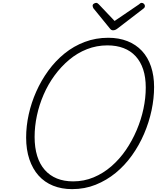

<svg xmlns="http://www.w3.org/2000/svg" viewBox="-20 -1298 1093 1337"><path d="M482 19Q409 19 349.5 -5Q290 -29 248.5 -75.5Q207 -122 184.5 -189Q162 -256 162 -340Q162 -420 180 -501.5Q198 -583 232.5 -660.5Q267 -738 316.5 -806Q366 -874 429.5 -925.5Q493 -977 570 -1006Q647 -1035 734 -1035Q808 -1035 867.5 -1011.5Q927 -988 968.5 -943.5Q1010 -899 1031.5 -835Q1053 -771 1053 -692Q1053 -613 1035.5 -530Q1018 -447 983.5 -366.5Q949 -286 899 -216Q849 -146 785.5 -94Q722 -42 646 -11.5Q570 19 482 19ZM489 -35Q565 -35 632 -63Q699 -91 755.5 -140Q812 -189 856 -253Q900 -317 931.5 -391Q963 -465 979 -540.5Q995 -616 995 -688Q995 -760 977 -814.5Q959 -869 924.5 -906.5Q890 -944 840.5 -963Q791 -982 728 -982Q653 -982 585.5 -955.5Q518 -929 461.5 -881.5Q405 -834 360 -772.5Q315 -711 284 -639.5Q253 -568 237 -493Q221 -418 221 -345Q221 -270 239 -212Q257 -154 292 -114.5Q327 -75 376.5 -55Q426 -35 489 -35ZM967 -1278Q976 -1278 982.5 -1271Q989 -1264 989 -1257Q989 -1251 987 -1247Q985 -1243 980 -1239L799 -1100Q790 -1093 782.5 -1090Q775 -1087 767 -1087Q760 -1087 754.5 -1090.5Q749 -1094 744 -1101L630 -1241Q628 -1246 626.5 -1250Q625 -1254 625 -1258Q625 -1267 633.5 -1272.5Q642 -1278 650 -1278Q656 -1278 659.5 -1275Q663 -1272 668 -1268L778 -1152L947 -1267Q953 -1273 957.5 -1275.5Q962 -1278 967 -1278Z"/></svg>

Font: Playwrite CO ExtraLight
Style: Regular
Weight: 250
Version: Version 1.002